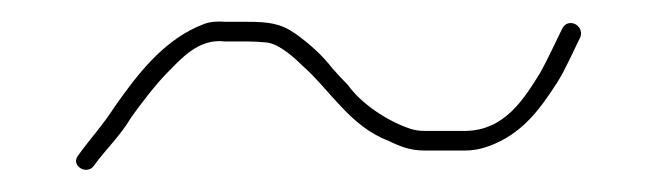

<svg xmlns="http://www.w3.org/2000/svg" viewBox="-20 -361 602 176"><path d="M66 -209C76.3 -223.4 90.5 -236.7 100 -253C108.1 -264.6 123.4 -284.4 133 -294C145.6 -306.6 161.7 -326 186 -323H206C212 -323 218.3 -322.7 225 -322C236.4 -320.4 250.3 -307.7 257 -301C282.4 -278.8 300.8 -245.2 336 -232C345.6 -227.2 355.6 -223 369 -223H406C413.3 -223 420.7 -224.3 428 -227C458.2 -238 474.5 -260.1 490.5 -285C498.4 -297.3 505.2 -313.4 512 -327C516 -337.7 500.3 -346 495 -334C488.8 -321.6 481.9 -306.1 475 -294C460.9 -271.4 442.9 -241 406 -241H369C364.3 -241 360 -241.7 356 -243C334.8 -250.1 311.2 -265.9 299 -283C294.3 -287.7 289.7 -292.7 285 -298C274.9 -310.9 264.7 -320 251 -330C236.9 -339.8 226.1 -341 206 -341H187C179 -341.7 172.3 -341 167 -339C130.8 -325.4 106.3 -293.4 85 -263C74.7 -246.8 62.1 -233.1 52 -219C43.8 -209.4 59.5 -199.9 66 -209Z"/></svg>

Font: HoneyBee
Style: BLn
Weight: 100
Foundry: Cannot Into Space Fonts
Version: Version 0.89